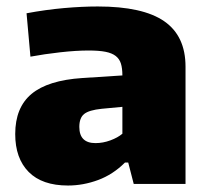

<svg xmlns="http://www.w3.org/2000/svg" viewBox="-20 -568 644 593"><path d="M190 5Q110 5 68.5 -37Q27 -79 27 -154Q27 -236 77.5 -278Q128 -320 234 -327L358 -335Q358 -357 353.5 -371.5Q349 -386 337.5 -395Q326 -404 306 -408Q286 -412 253 -412Q215 -412 166 -406.5Q117 -401 74 -393L62 -527Q121 -538 177 -543Q233 -548 282 -548Q421 -548 487 -502.5Q553 -457 553 -362V0H393L376 -66H366Q329 -29 283 -12Q237 5 190 5ZM275 -126Q298 -126 321 -134.5Q344 -143 358 -155V-238L294 -232Q255 -228 240 -216Q225 -204 225 -176Q225 -126 275 -126Z"/></svg>

Font: Encode Sans Normal
Style: ExtraBold
Weight: 800
Designer: Pablo Impallari, Andres Torresi
Foundry: Pablo Impallari, Andres Torresi
Version: Version 1.000; ttfautohint (v1.00) -l 8 -r 50 -G 200 -x 14 -